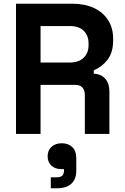

<svg xmlns="http://www.w3.org/2000/svg" viewBox="-20 -720 672 1032"><path d="M66 0V-700H370Q436 -700 485 -677Q534 -654 561 -612Q588 -570 588 -513V-501Q588 -438 558 -399Q528 -360 484 -342V-324Q524 -322 546 -296.5Q568 -271 568 -229V0H436V-210Q436 -234 423.5 -249Q411 -264 382 -264H198V0ZM198 -384H356Q403 -384 429.5 -409.5Q456 -435 456 -477V-487Q456 -529 430 -554.5Q404 -580 356 -580H198ZM253 292V233H283Q306 233 315 224Q324 215 324 195V189H311Q276 189 256 170Q236 151 236 120Q236 88 257 69Q278 50 312 50Q347 50 368.5 70.5Q390 91 390 130V198Q390 243 363.5 267.5Q337 292 286 292Z"/></svg>

Font: Space Grotesk Light
Style: Bold
Weight: 700
Version: Version 2.000